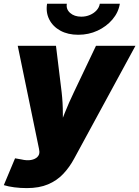

<svg xmlns="http://www.w3.org/2000/svg" viewBox="-44 -782 732 1010"><path d="M-23.9 191.9 35.2 50.8 68.4 56.6Q97.2 63.5 118.9 59.6Q140.6 55.7 152.6 43.7Q164.6 31.7 163.1 14.6L161.1 0.5L49.3 -541H250.5L280.3 -296.9Q286.6 -241.2 286.6 -185.1Q286.6 -128.9 288.6 -63H249.5Q272.9 -128.9 295.7 -185.5Q318.4 -242.2 344.7 -296.9L460.9 -541H668.5L346.2 52.2Q321.8 97.7 288.6 132.8Q255.4 168 208.7 187.7Q162.1 207.5 97.2 207.5Q63.5 207.5 31.5 203.4Q-0.5 199.2 -23.9 191.9ZM367.7 -599.1Q313 -599.1 273.4 -620.8Q233.9 -642.6 215.1 -679.7Q196.3 -716.8 203.6 -762.2H307.6Q302.7 -733.9 324.7 -714.1Q346.7 -694.3 383.8 -694.3Q408.2 -694.3 429.2 -703.4Q450.2 -712.4 464.1 -727.8Q478 -743.2 481 -762.2H586.4Q579.1 -716.8 547.6 -679.7Q516.1 -642.6 469.2 -620.8Q422.4 -599.1 367.7 -599.1Z"/></svg>

Font: Inter 17pt Black
Style: Italic
Weight: 900
Italic angle: -9.3988°
Version: Version 4.001;git-66647c0bb